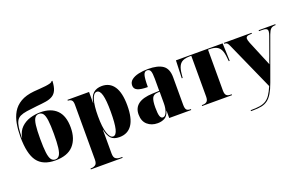

<svg xmlns="http://www.w3.org/2000/svg" viewBox="-108 -1268 3128 1983"><g transform="rotate(-20 1456.0 -276.0)"><path d="M298 10Q162 10 101 -73Q40 -156 40 -344Q40 -419 52 -486Q64 -553 95 -606Q126 -659 183.5 -693Q241 -727 332 -736Q363 -739 398 -741Q433 -743 464 -747Q495 -751 515.5 -757Q536 -763 539 -774H549Q546 -710 530 -674Q514 -638 484 -620Q454 -602 410 -595Q366 -588 308 -583Q240 -576 194.5 -569Q149 -562 121 -548.5Q93 -535 78.5 -508.5Q64 -482 58 -438Q52 -394 51 -327H53Q66 -397 107.5 -437Q149 -477 205 -494Q261 -511 319 -511Q435 -511 498.5 -448Q562 -385 562 -257Q562 -132 497 -61Q432 10 298 10ZM301 0Q329 0 345.5 -24Q362 -48 369 -103.5Q376 -159 376 -254Q376 -348 369 -402Q362 -456 345.5 -478.5Q329 -501 300 -501Q272 -501 255.5 -479Q239 -457 232 -403Q225 -349 225 -254Q225 -158 232 -102.5Q239 -47 255.5 -23.5Q272 0 301 0Z M609 222V212H615Q642 212 662.5 198.5Q683 185 683 140V-462Q683 -500 668.5 -513Q654 -526 630 -526H628V-536H865V-416H867Q879 -486 914.5 -517.5Q950 -549 1009 -549Q1096 -549 1142.5 -479.5Q1189 -410 1189 -270Q1189 -129 1141.5 -59.5Q1094 10 1003 10Q940 10 910.5 -21.5Q881 -53 867 -119H865Q866 -86 866 -53Q866 -20 866 13V140Q866 185 886.5 198.5Q907 212 934 212H958V222ZM942 -19Q976 -19 991 -80Q1006 -141 1006 -270Q1006 -393 990 -452Q974 -511 940 -511Q904 -511 885 -446.5Q866 -382 866 -269Q866 -148 887.5 -83.5Q909 -19 942 -19Z M1422 10Q1355 10 1310.5 -29Q1266 -68 1266 -142Q1266 -288 1474 -296L1550 -299V-432Q1550 -494 1540 -517.5Q1530 -541 1503 -541Q1474 -541 1463.5 -505.5Q1453 -470 1453 -376Q1378 -376 1342 -392Q1306 -408 1306 -445Q1306 -483 1335 -506Q1364 -529 1412 -540Q1460 -551 1517 -551Q1625 -551 1679 -513Q1733 -475 1733 -382V-80Q1733 -40 1745 -25Q1757 -10 1789 -10H1793V0H1551V-79H1549Q1533 -26 1499.5 -8Q1466 10 1422 10ZM1493 -28Q1519 -28 1535 -67Q1551 -106 1551 -161V-289L1521 -287Q1482 -284 1467.5 -253Q1453 -222 1453 -151Q1453 -83 1462.5 -55.5Q1472 -28 1493 -28Z M1913 0V-10H1924Q1954 -10 1969.5 -25Q1985 -40 1985 -77V-526H1972Q1922 -526 1892.5 -512.5Q1863 -499 1847.5 -467.5Q1832 -436 1827 -380L1823 -341H1813L1820 -536H2333L2340 -341H2330L2326 -380Q2321 -436 2305.5 -467.5Q2290 -499 2260.5 -512.5Q2231 -526 2182 -526H2169V-77Q2169 -40 2183 -25Q2197 -10 2226 -10H2241V0Z M2369 212Q2429 212 2469.5 205.5Q2510 199 2538.5 181Q2567 163 2589 130Q2611 97 2634 43L2400 -481Q2389 -507 2379 -516.5Q2369 -526 2353 -526H2347V-536H2651V-526H2640Q2610 -526 2597.5 -518.5Q2585 -511 2585 -495Q2585 -478 2597 -448L2678 -253Q2687 -231 2696 -210Q2705 -189 2713 -168Q2720 -190 2726.5 -209Q2733 -228 2741 -247L2811 -442Q2823 -474 2823 -492Q2823 -510 2809.5 -518Q2796 -526 2768 -526H2729V-536H2912V-526H2908Q2876 -526 2859 -510.5Q2842 -495 2827 -454L2657 14Q2633 80 2608.5 121Q2584 162 2554.5 184Q2525 206 2486.5 214Q2448 222 2395 222H2369Z"/></g></svg>

Font: Noto Serif Display SemiCondensed Black
Style: Regular
Weight: 900
Width: 4
Designer: Monotype Design Team
Foundry: Monotype Imaging Inc.
Version: Version 2.009